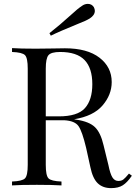

<svg xmlns="http://www.w3.org/2000/svg" viewBox="-20 -956 700 990"><path d="M553 14Q510 14 484 -11Q458 -36 446 -94L424 -194Q404 -278 385 -305.5Q366 -333 311 -336H216V-106Q216 -51 230 -36.5Q244 -22 297 -20V0Q250 -3 170 -3Q84 -3 42 0V-20Q95 -22 109 -36.5Q123 -51 123 -106V-602Q123 -657 109 -671.5Q95 -686 42 -688V-708Q84 -705 164 -705Q219 -705 250 -706Q281 -707 315 -707Q430 -707 493 -658.5Q556 -610 556 -533Q556 -467 508.5 -412Q461 -357 362 -341L374 -339Q440 -329 469.5 -300.5Q499 -272 514 -207L539 -105Q548 -60 559.5 -41.5Q571 -23 590 -23Q606 -23 616 -30.5Q626 -38 645 -61L660 -50Q636 -15 613 -0.5Q590 14 553 14ZM456 -522Q456 -605 416 -646.5Q376 -688 290 -688Q244 -688 230 -671.5Q216 -655 216 -602V-356H283Q380 -356 418 -398.5Q456 -441 456 -522ZM403 -926Q417 -936 433 -936Q453 -936 464 -919Q469 -909 469 -900Q469 -878 443 -861Q422 -848 387 -835Q284 -793 242 -772L235 -785Q282 -823 290 -830Q309 -846 348 -881Q379 -910 403 -926Z"/></svg>

Font: Playfair Display
Style: Regular
Weight: 400
Designer: Claus Eggers S?rensen
Foundry: Claus Eggers S?rensen
Version: Version 1.003